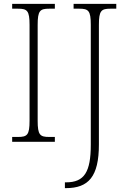

<svg xmlns="http://www.w3.org/2000/svg" viewBox="-20 -734 661 994"><path d="M43 0H264V-25H235C187 -25 175 -35 175 -109V-605C175 -679 187 -689 235 -689H264V-714H43V-689H73C121 -689 133 -679 133 -605V-109C133 -35 121 -25 73 -25H43ZM316 240H321C438 240 492 181 492 14V-605C492 -679 504 -689 552 -689H582V-714H361V-689H390C438 -689 450 -679 450 -606V15C450 156 417 210 322 210H316Z"/></svg>

Font: Noto Serif Myanmar SemiCondensed ExtraLight
Style: Regular
Weight: 200
Width: 4
Designer: Ben Mitchell and the Monotype Design Team
Foundry: Monotype Imaging Inc.
Version: Version 2.106